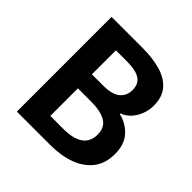

<svg xmlns="http://www.w3.org/2000/svg" viewBox="-191 -902 1062 1062"><g transform="rotate(45 340.5 -370.5)"><path d="M91.3 0V-740.8H335.9Q412 -740.8 472.7 -723.8Q533.4 -706.7 568.6 -666.9Q603.9 -627.2 603.9 -557.8Q603.9 -523.7 591.6 -491.3Q579.4 -458.9 557.2 -434.1Q534.9 -409.2 503.1 -397.5V-393.2Q562.6 -379.1 602 -335.8Q641.3 -292.5 641.3 -218Q641.3 -143.6 603.6 -95.4Q565.9 -47.2 501.2 -23.6Q436.6 0 355.1 0ZM239 -439.1H325.6Q396.2 -439.1 428 -465.5Q459.8 -491.9 459.8 -536.3Q459.8 -585.1 426.8 -606Q393.9 -626.9 327.1 -626.9H239ZM239 -114.1H342.1Q417.7 -114.1 457.5 -141.8Q497.4 -169.5 497.4 -226.9Q497.4 -281.1 457.9 -305.4Q418.3 -329.7 342.1 -329.7H239Z"/></g></svg>

Font: Noto Sans HK Thin
Style: Regular
Weight: 100
Designer: Ryoko NISHIZUKA 西塚涼子 (kana, bopomofo & ideographs); Paul D. Hunt (Latin, Greek & Cyrillic); Sandoll Communications 산돌커뮤니
Foundry: Adobe
Version: Version 2.004-H2;hotconv 1.0.118;makeotfexe 2.5.65603